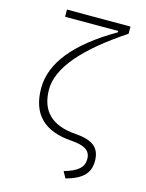

<svg xmlns="http://www.w3.org/2000/svg" viewBox="-140 -816 865 1135"><g transform="rotate(15 293.0 -248.5)"><path d="M374.5 234.4C474.1 207 516.6 164.6 516.6 90.8C516.6 9.3 471.2 -27.8 364.3 -35.2C217.3 -45.9 144.5 -117.2 144.5 -250C144.5 -379.9 267.1 -525.4 513.7 -688.5V-732.4H125V-688.5H450.2V-680.2C214.4 -543.5 97.7 -399.4 97.7 -245.1C97.7 -85.9 182.1 -1.5 352.5 9.8C434.6 15.6 469.7 40 469.7 90.8C469.7 140.6 435.1 171.9 353 194.8Z"/></g></svg>

Font: Cascadia Code PL ExtraLight
Style: Regular
Weight: 200
Monospace: yes
Designer: Aaron Bell
Foundry: Saja Typeworks
Version: Version 2404.023